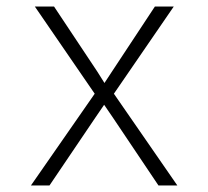

<svg xmlns="http://www.w3.org/2000/svg" viewBox="-20 -570 640 590"><path d="M75 0 271 -282 87 -550H146L279 -350L301 -315L324 -350L456 -550H514L330 -282L525 0H467L326 -210L300 -248L274 -210L132 0Z"/></svg>

Font: JetBrains Mono Extra Light
Style: Regular
Weight: 200
Monospace: yes
Designer: Philipp Nurullin, Konstantin Bulenkov
Foundry: JetBrains
Version: 2.002